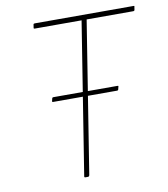

<svg xmlns="http://www.w3.org/2000/svg" viewBox="-76 -720 686 784"><g transform="rotate(-10 267.0 -327.5)"><path d="M139 -326Q134 -326 135 -330L138 -342Q139 -345 143 -345H408Q411 -345 412 -344.5Q413 -344 412 -341L409 -329Q408 -326 404 -326H282H262ZM215 0Q210 0 211 -5L311 -634H116Q115 -634 113.5 -635Q112 -636 113 -639L115 -652Q116 -655 121 -655H530Q532 -655 533 -654.5Q534 -654 533 -651L531 -638Q530 -634 526 -634H332L232 -5Q230 0 226 0Z"/></g></svg>

Font: Sofia Sans Semi Condensed Thin
Style: Italic
Weight: 250
Italic angle: -9°
Version: Version 4.100